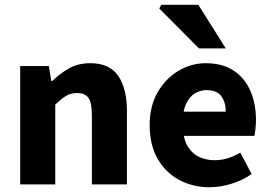

<svg xmlns="http://www.w3.org/2000/svg" viewBox="-20 -773 1130 805"><path d="M64.7 0V-496.1H184.6L195.2 -433.3H198.9Q230.3 -463.9 268.9 -486Q307.6 -508.1 358.3 -508.1Q439.7 -508.1 475.9 -454.6Q512.2 -401 512.2 -308V0H365.2V-289.2Q365.2 -342.8 350.5 -362.9Q335.9 -382.9 303.5 -382.9Q275.8 -382.9 256.1 -370.4Q236.4 -358 211.7 -334.7V0Z M859.4 12Q788.1 12 730.9 -18.8Q673.8 -49.6 640.6 -107.6Q607.5 -165.7 607.5 -248.2Q607.5 -328.8 641.4 -386.9Q675.2 -444.9 728.9 -476.5Q782.6 -508 842.2 -508Q913.2 -508 960.1 -476.6Q1007.1 -445.2 1030.1 -391.3Q1053.2 -337.4 1053.2 -270Q1053.2 -250.6 1051.1 -232.6Q1049.1 -214.5 1046.6 -203.3H721.5L720.4 -304.7H926.6Q926.6 -344.3 907.9 -369.7Q889.2 -395.2 845.4 -395.2Q821.3 -395.2 798.1 -382.2Q775 -369.1 760 -337Q745 -305 746.2 -248.2Q747.3 -191.9 766.7 -159.9Q786.2 -127.9 816.1 -114.6Q846 -101.3 879 -101.3Q907.6 -101.3 934.4 -109.4Q961.2 -117.6 987.4 -133L1035.2 -43.4Q997.8 -17.1 950.7 -2.6Q903.6 12 859.4 12ZM814.3 -570 647.8 -737.4 656.4 -753H811.4L926.7 -570Z"/></svg>

Font: Source Sans 3
Style: Regular
Weight: 200
Designer: Paul D. Hunt
Foundry: Adobe
Version: Version 3.046;hotconv 1.0.118;makeotfexe 2.5.65603